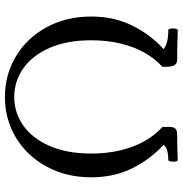

<svg xmlns="http://www.w3.org/2000/svg" viewBox="-2 -704 719 754"><g transform="rotate(90 357.0 -326.5)"><path d="M44.4 -325.7Q44.4 -416.5 80.6 -488.3Q116.7 -560.1 172.4 -609.9Q161.1 -619.1 142.3 -623.8Q123.5 -628.4 97.7 -628.4Q93.3 -628.4 91.8 -637.7Q90.3 -647 92 -656.2Q93.8 -665.5 97.7 -665.5Q112.8 -665 127.4 -664.6Q149.9 -664.1 171.9 -663.6Q193.8 -663.1 215.8 -663.1Q227.5 -663.1 234.1 -654.3Q240.7 -645.5 241.2 -628.4L242.2 -605.5Q209.5 -576.2 186 -534.2Q162.6 -492.2 150.1 -439.5Q137.7 -386.7 137.7 -326.2Q137.7 -230.5 167.7 -162.1Q197.8 -93.8 248.5 -58.6Q299.3 -23.4 360.4 -23.4Q421.4 -23.4 471.9 -58.6Q522.5 -93.8 552.5 -162.1Q582.5 -230.5 582.5 -326.2Q582.5 -386.7 570.1 -439.5Q557.6 -492.2 534.2 -534.2Q510.7 -576.2 478 -605.5V-633.8Q478 -649.4 484.9 -656.2Q491.7 -663.1 504.9 -663.1Q550.3 -663.1 607.9 -665.5Q612.3 -665.5 613.8 -656.2Q615.2 -647 613.5 -637.7Q611.8 -628.4 607.9 -628.4Q586.4 -628.4 571.8 -624.3Q557.1 -620.1 547.9 -609.9Q603.5 -560.1 639.6 -488.3Q675.8 -416.5 675.8 -325.7Q675.8 -228 633.8 -150.6Q591.8 -73.2 519.8 -30Q447.8 13.2 360.4 13.2Q272.9 13.2 200.7 -30Q128.4 -73.2 86.4 -150.6Q44.4 -228 44.4 -325.7Z"/></g></svg>

Font: Junicode Two Beta VF
Style: Regular
Weight: 400
Designer: Peter S. Baker
Foundry: Briery Creek Software
Version: Version 1.031 beta; ttfautohint (v1.8.1.43-b0c9)